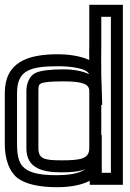

<svg xmlns="http://www.w3.org/2000/svg" viewBox="-22 -745 540 800"><path d="M220 -519C93 -519 -2 -486 -2 -357V-144C-2 -81 17 -30 51 -3C84 22 142 35 215 35C267 35 312 27 344 12C346 11 349 10 352 8V25H377H465H490V0V-700V-725H465H375H350V-700V-555C350 -540 349 -520 350 -495C309 -514 254 -519 220 -519ZM234 -77C163 -77 138 -83 138 -127V-366C138 -388 140 -392 148 -397C160 -403 190 -406 242 -406C324 -406 350 -394 350 -366V-127C350 -82 310 -77 234 -77ZM400 -182V-308H404L400 -433C399 -487 400 -528 400 -555V-675H440V-25H402V-57V-182H400ZM234 -27C269 -27 305 -29 335 -40C332 -38 327 -36 322 -33C296 -21 262 -15 215 -15C147 -15 106 -24 82 -43C59 -60 49 -90 49 -144V-357C49 -451 101 -469 220 -469C271 -469 340 -461 349 -436C322 -449 285 -456 242 -456C187 -456 146 -451 126 -441C102 -430 88 -399 88 -366V-127C88 -42 158 -27 234 -27Z"/></svg>

Font: Gamestation DisplayOutline
Style: Regular
Weight: 400
Designer: Jonas Hecksher
Foundry: Jonas Hecksher, Playtypeª, e-types AS
Version: Version 1.003